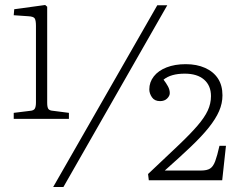

<svg xmlns="http://www.w3.org/2000/svg" viewBox="-20 -735 964 769"><path d="M35 -259V-283L100 -291Q115 -292 119.5 -300Q124 -308 124 -325V-631Q124 -652 119.5 -660.5Q115 -669 93 -670L35 -674L37 -698L161 -715L169 -708V-323Q169 -306 173.5 -299Q178 -292 194 -291L256 -283V-259ZM193 14 610 -714H650L234 14ZM576 -13 573 -38Q644 -105 692.5 -151Q741 -197 770 -230.5Q799 -264 812 -292Q825 -320 825 -350Q825 -392 797.5 -416Q770 -440 720 -440Q692 -440 671 -434Q650 -428 635 -416Q645 -403 652.5 -389.5Q660 -376 660 -362Q660 -351 649.5 -340.5Q639 -330 621 -330Q599 -330 588.5 -345.5Q578 -361 578 -377Q578 -406 596 -429Q614 -452 647 -465Q680 -478 724 -478Q768 -478 801.5 -463Q835 -448 853 -420.5Q871 -393 871 -353Q871 -321 857.5 -290Q844 -259 816.5 -224.5Q789 -190 745.5 -148.5Q702 -107 640 -52H785Q809 -52 821.5 -60Q834 -68 842 -89.5Q850 -111 859 -151H885L870 -13Z"/></svg>

Font: Literata 18pt ExtraLight
Style: Regular
Weight: 250
Designer: Latin by Veronika Burian and Jose Scaglione. Greek by Irene Vlachou. Cyrillic by Vera Evstafieva.
Foundry: TypeTogether
Version: Version 3.103;gftools[0.9.29]